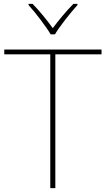

<svg xmlns="http://www.w3.org/2000/svg" viewBox="-20 -969 545 989"><path d="M241 -792H263C287 -833 342 -902 379 -943V-949H358C321 -912 280 -862 252 -824C224 -862 185 -912 148 -949H127V-943C164 -902 217 -833 241 -792ZM265 0V-689H503V-714H2V-689H239V0Z"/></svg>

Font: Noto Sans Syriac Eastern Thin
Style: Regular
Weight: 100
Designer: Patrick Giasson and the Monotype Design Team
Foundry: Monotype Imaging Inc.
Version: Version 3.001